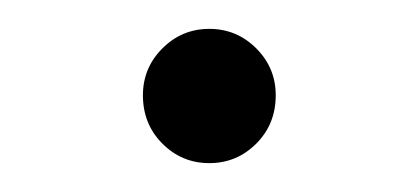

<svg xmlns="http://www.w3.org/2000/svg" viewBox="-20 -350 290 133"><path d="M125 -237Q106 -237 92.5 -250.5Q79 -264 79 -284Q79 -303 92.5 -316.5Q106 -330 125 -330Q144 -330 157.5 -316.5Q171 -303 171 -284Q171 -264 157.5 -250.5Q144 -237 125 -237Z"/></svg>

Font: Red Hat Text Light
Style: Regular
Weight: 300
Designer: Pentagram, MCKL
Foundry: Pentagram, MCKL
Version: Version 1.023; ttfautohint (v1.8.3)